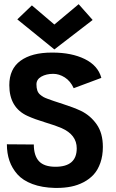

<svg xmlns="http://www.w3.org/2000/svg" viewBox="-20 -902 558 926"><path d="M242.2 -663.6 63.5 -808.6 133.8 -876 242.2 -783.7 359.4 -881.8 426.8 -805.7ZM112.8 -342.8Q24.9 -382.8 24.9 -491.2Q24.9 -569.8 79.1 -609.1Q133.3 -648.4 229.5 -648.4H233.9Q325.2 -648.4 388.9 -617.2Q452.6 -585.9 468.8 -526.4L335.4 -476.6Q319.8 -511.2 292.5 -528.6Q265.1 -545.9 236.8 -545.9Q203.1 -545.9 179.4 -532.5Q155.8 -519 155.8 -495.1Q155.8 -478 159.9 -465.8Q164.1 -453.6 173.3 -445.8Q182.6 -438 190.2 -433.8Q197.8 -429.7 211.4 -424.8Q232.9 -416.5 283.4 -400.4Q334 -384.3 370.6 -367.2Q416.5 -344.7 446.3 -302.2Q476.1 -259.8 476.1 -193.4Q476.1 -150.9 464.1 -116.7Q452.1 -82.5 431.9 -60.3Q411.6 -38.1 383.1 -23.2Q354.5 -8.3 322.8 -2Q291 4.4 254.4 4.4H245.1Q182.6 2.9 136.5 -14.4Q90.3 -31.7 64.2 -61Q38.1 -90.3 25.6 -126.5Q13.2 -162.6 13.2 -206.1L143.1 -205.1Q143.1 -151.4 168 -124.5Q192.9 -97.7 247.6 -97.7Q350.1 -97.7 350.1 -186.5Q350.1 -252 276.9 -284.2Q250.5 -295.9 198.7 -311.5Q147 -327.1 112.8 -342.8Z"/></svg>

Font: Fantasque Sans Mono
Style: Bold
Weight: 700
Monospace: yes
Designer: Jany Belluz
Version: Version 1.8.0 ; ttfautohint (v1.8.2)